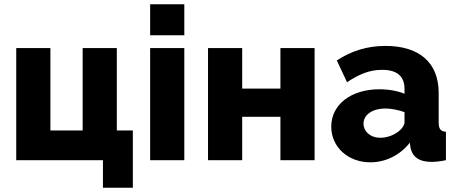

<svg xmlns="http://www.w3.org/2000/svg" viewBox="-20 -750 2135 899"><path d="M462 129H602V-139H527V-525H367V-139H216V-525H56V0H462Z M683 -585H843V-730H683ZM683 0H843V-525H683Z M954 0H1114V-203H1293V0H1453V-525H1293V-335H1114V-525H954Z M1531 -157C1531 -62 1609 10 1714 10C1784 10 1852 -22 1899 -82L1902 -59C1910 -18 1940 8 2000 8C2017 8 2040 6 2068 0V-133C2043 -135 2034 -146 2034 -178V-315C2034 -458 1942 -535 1785 -535C1700 -535 1626 -512 1557 -467L1605 -365C1662 -403 1711 -423 1769 -423C1840 -423 1874 -392 1874 -334V-311C1843 -324 1800 -332 1757 -332C1624 -332 1531 -261 1531 -157ZM1849 -137C1827 -118 1793 -105 1761 -105C1712 -105 1682 -136 1682 -171C1682 -213 1725 -242 1784 -242C1811 -242 1846 -235 1874 -225V-178C1874 -165 1864 -149 1849 -137Z"/></svg>

Font: FIGSv2-sans-serif ExtraBold
Style: Regular
Weight: 800
Designer: Matt McInerney, Pablo Impallari, Rodrigo Fuenzalida,Mirko Velimirovic
Foundry: Matt McInerney, Pablo Impallari, Rodrigo Fuenzalida
Version: Version 4.021;hotconv 1.0.109;makeotfexe 2.5.65596